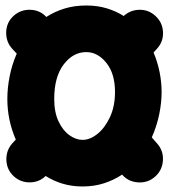

<svg xmlns="http://www.w3.org/2000/svg" viewBox="-20 -592 606 688"><path d="M535.2 41.5Q509.3 64 474.4 61.5Q439.5 59.1 417.5 33.7Q388.2 53.2 352.8 64.7Q317.4 76.2 275.9 76.2Q237.3 76.2 204.3 66.2Q171.4 56.2 143.6 38.6Q120.6 61 87.4 61.5Q54.2 62 29.8 40Q4.4 17.1 2.9 -17.8Q1.5 -52.7 23.9 -78.1L36.6 -91.8Q6.3 -161.6 6.3 -237.3Q6.3 -276.9 14.6 -318.8Q22.9 -360.8 40 -399.9L23.9 -417Q1 -442.4 2.2 -477.3Q3.4 -512.2 28.8 -535.2Q54.2 -558.1 88.9 -556.9Q123.5 -555.7 146 -531.2Q175.3 -550.3 210.9 -561.3Q246.6 -572.3 289.1 -572.3Q328.6 -572.3 362.1 -562.3Q395.5 -552.2 423.3 -534.7Q446.8 -556.2 479.2 -556.9Q511.7 -557.6 535.6 -536.1Q561.5 -513.7 564 -479Q566.4 -444.3 543.5 -418.5L530.3 -403.8Q544.9 -369.1 552 -333Q559.1 -296.9 559.1 -262.7Q559.1 -223.1 550.3 -181.2Q541.5 -139.2 523.9 -99.6L543.9 -76.7Q566.4 -50.8 563.7 -15.9Q561 19 535.2 41.5ZM289.1 -405.3Q241.7 -405.3 208 -360.8Q174.3 -316.4 174.3 -237.3Q174.3 -189.9 189.7 -157.2Q205.1 -124.5 228.5 -107.7Q252 -90.8 275.9 -90.8Q302.7 -90.8 329.6 -112.5Q356.4 -134.3 374.3 -172.9Q392.1 -211.4 392.1 -262.7Q392.1 -328.1 361.1 -366.7Q330.1 -405.3 289.1 -405.3Z"/></svg>

Font: Mikhak-DS2-FD Black
Style: Regular
Weight: 900
Designer: Amin Abedi
Version: Version 3.2